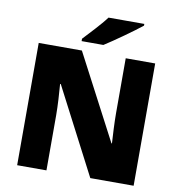

<svg xmlns="http://www.w3.org/2000/svg" viewBox="-97 -1016 1029 1104"><g transform="rotate(10 417.0 -463.5)"><path d="M656 -917V-927H447C414 -882 352 -818 318 -781V-767H445C499 -801 609 -879 656 -917ZM757 0V-714H585V-391C585 -342 589 -264 592 -218H589L329 -714H77V0H248V-322C248 -375 243 -457 239 -503H243L504 0Z"/></g></svg>

Font: Noto Sans Gurmukhi Black
Style: Regular
Weight: 900
Designer: Jelle Bosma - Monotype Design Team
Foundry: Monotype Imaging Inc.
Version: Version 2.004